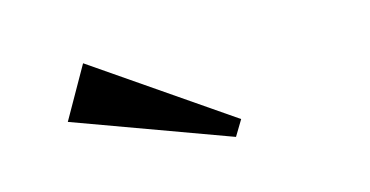

<svg xmlns="http://www.w3.org/2000/svg" viewBox="-31 -686 443 230"><g transform="rotate(-10 191.0 -571.5)"><path d="M46.9 -564.9 77.1 -630.9 252 -532.2 242.2 -512.2Z"/></g></svg>

Font: Halibut
Style: Regular
Weight: 400
Designer: Matteo Maggi
Foundry: Collletttivo
Version: Version 3.080 | FøM Fix